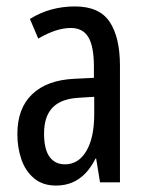

<svg xmlns="http://www.w3.org/2000/svg" viewBox="-20 -567 456 597"><path d="M213 -547Q289 -547 321 -499Q353 -451 353 -362V0H291L279 -74H277Q263 -46 245 -27.5Q227 -9 204.5 0.5Q182 10 154 10Q113 10 86 -12.5Q59 -35 46.5 -71.5Q34 -108 34 -150Q34 -230 80 -274Q126 -318 211 -322L272 -325V-360Q272 -422 255 -451Q238 -480 200 -480Q178 -480 153 -472Q128 -464 99 -447L73 -508Q105 -528 140 -537.5Q175 -547 213 -547ZM225 -263Q170 -260 143.5 -232.5Q117 -205 117 -152Q117 -103 134 -79.5Q151 -56 182 -56Q224 -56 248.5 -97.5Q273 -139 273 -212V-266Z"/></svg>

Font: Noto Sans Khmer ExtraCondensed
Style: Regular
Weight: 400
Width: 2
Designer: Danh Hong and the Monotype Design Team
Foundry: Monotype Imaging Inc.
Version: Version 2.004